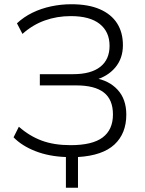

<svg xmlns="http://www.w3.org/2000/svg" viewBox="-20 -733 682 906"><path d="M291 153V8Q210 5 146.5 -20Q83 -45 44 -85L69 -135Q119 -91 177 -69.5Q235 -48 313 -48Q416 -48 464.5 -84.5Q513 -121 513 -193Q513 -263 470 -296.5Q427 -330 340 -330H168V-383H325Q409 -383 453 -417.5Q497 -452 497 -517Q497 -583 450.5 -620Q404 -657 314 -657Q249 -657 191.5 -636.5Q134 -616 86 -573L60 -623Q92 -653 133 -673Q174 -693 221 -703Q268 -713 317 -713Q397 -713 451 -689.5Q505 -666 532.5 -623Q560 -580 560 -520Q560 -457 523.5 -414Q487 -371 426 -355L425 -365Q494 -354 535 -309.5Q576 -265 576 -192Q576 -103 520 -51Q464 1 348 8V153Z"/></svg>

Font: Nunito Sans 12pt Light
Style: Regular
Weight: 300
Designer: Vernon Adams
Foundry: Vernon Adams
Version: Version 3.101;gftools[0.9.27]